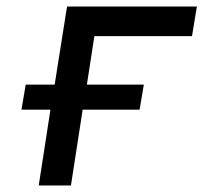

<svg xmlns="http://www.w3.org/2000/svg" viewBox="-20 -570 640 590"><path d="M99 0H198L234 -233H409L422 -310H247L270 -459H570L585 -550H186L148 -310H59L46 -233H135Z"/></svg>

Font: JetBrains Mono Medium
Style: Italic
Weight: 436
Italic angle: -9°
Monospace: yes
Designer: Philipp Nurullin, Konstantin Bulenkov
Foundry: JetBrains
Version: Version 2.305